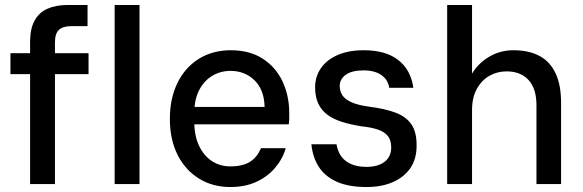

<svg xmlns="http://www.w3.org/2000/svg" viewBox="-20 -740 2345 772"><path d="M101 0V-572Q101 -624 119 -657Q137 -690 171 -705Q205 -720 253 -720H332V-635H269Q233 -635 217 -620Q201 -605 201 -570V0ZM22 -442V-526H336V-442ZM441 0V-720H541V0Z M906 12Q835 12 780 -22Q725 -56 694 -117.5Q663 -179 663 -262Q663 -344 693.5 -406.5Q724 -469 779.5 -503.5Q835 -538 908 -538Q984 -538 1036.5 -504Q1089 -470 1116 -412.5Q1143 -355 1143 -285Q1143 -275 1143 -264Q1143 -253 1141 -240H736V-310H1044Q1042 -380 1003 -417.5Q964 -455 907 -455Q867 -455 834 -435.5Q801 -416 781 -378Q761 -340 761 -282V-254Q761 -194 780.5 -153.5Q800 -113 832.5 -92Q865 -71 906 -71Q957 -71 986 -90Q1015 -109 1029 -144H1129Q1116 -100 1085.5 -64.5Q1055 -29 1010 -8.5Q965 12 906 12Z M1454 12Q1380 12 1332.5 -10Q1285 -32 1261 -70.5Q1237 -109 1232 -160H1333Q1337 -135 1350 -114.5Q1363 -94 1389 -81.5Q1415 -69 1454 -69Q1485 -69 1507.5 -78.5Q1530 -88 1541.5 -105.5Q1553 -123 1553 -146Q1553 -176 1539.5 -193Q1526 -210 1499.5 -219Q1473 -228 1434 -232Q1390 -239 1355 -250Q1320 -261 1296 -279Q1272 -297 1259.5 -324Q1247 -351 1247 -389Q1247 -432 1270.5 -466Q1294 -500 1338 -519Q1382 -538 1443 -538Q1531 -538 1581.5 -498.5Q1632 -459 1642 -387H1545Q1540 -420 1513 -438.5Q1486 -457 1442 -457Q1395 -457 1370.5 -439.5Q1346 -422 1346 -394Q1346 -373 1357 -356.5Q1368 -340 1394 -328.5Q1420 -317 1465 -311Q1528 -303 1570.5 -287Q1613 -271 1634.5 -239.5Q1656 -208 1655 -153Q1655 -100 1629.5 -63.5Q1604 -27 1559 -7.5Q1514 12 1454 12Z M1778 0V-720H1878V-444Q1904 -487 1948 -512.5Q1992 -538 2044 -538Q2107 -538 2149.5 -515Q2192 -492 2214 -445Q2236 -398 2236 -327V0H2137V-317Q2137 -384 2105 -418.5Q2073 -453 2017 -453Q1979 -453 1947.5 -435Q1916 -417 1897 -382Q1878 -347 1878 -298V0Z"/></svg>

Font: DM Sans 9pt Medium
Style: Regular
Weight: 500
Version: Version 4.004;gftools[0.9.30]